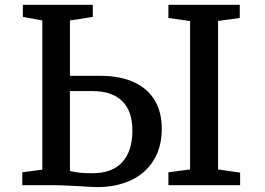

<svg xmlns="http://www.w3.org/2000/svg" viewBox="-20 -763 1093 791"><path d="M210.9 0H71.8V-53.2L154.3 -64V-678.7L74.2 -693.4V-743.2H362.3V-693.4L268.1 -678.7V-450.7H393.1Q473.6 -450.7 530.8 -424.8Q587.9 -398.9 617.2 -350.1Q646.5 -301.3 646.5 -232.9Q646.5 -157.2 613 -102.8Q579.6 -48.3 518.6 -20Q458.5 7.8 380.4 7.8Q359.9 7.8 313.5 4.4Q234.4 0 211.4 0L211.9 -0.5ZM268.1 -58.6Q288.6 -53.7 308.3 -51.5Q328.1 -49.3 361.3 -49.3Q441.4 -49.3 483.4 -94.7Q525.4 -140.1 525.4 -225.1Q525.4 -305.7 483.2 -346.7Q440.9 -387.7 361.8 -387.7H268.1ZM763.2 -64.9V-676.3L673.8 -689V-743.2H967.8V-689L878.4 -676.8V-64.9L969.2 -51.8V0H673.8V-53.2Z"/></svg>

Font: Merriweather
Style: Regular
Weight: 400
Designer: Eben Sorkin
Foundry: Eben Sorkin
Version: Version 1.584; ttfautohint (v1.8.1)